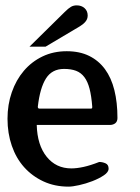

<svg xmlns="http://www.w3.org/2000/svg" viewBox="-20 -695 521 716"><path d="M278 -597 150 -521H90L221 -650Q235 -664 244.5 -669.5Q254 -675 266 -675Q284 -675 295.5 -664.5Q307 -654 307 -637Q307 -624 298.5 -614Q290 -604 278 -597ZM389 -229H117Q119 -154 154 -110.5Q189 -67 246 -67Q266 -67 291.5 -72.5Q317 -78 350 -91Q362 -91 373.5 -86Q385 -81 385 -66Q385 -53 367 -41Q349 -29 324.5 -19.5Q300 -10 275 -4.5Q250 1 236 1Q184 1 142 -18.5Q100 -38 70 -71.5Q40 -105 24 -151.5Q8 -198 8 -252Q8 -305 24 -351Q40 -397 69 -431Q98 -465 138.5 -484.5Q179 -504 229 -504Q277 -504 312.5 -486.5Q348 -469 371.5 -437Q395 -405 406.5 -359Q418 -313 418 -255Q418 -242 410 -235.5Q402 -229 389 -229ZM219 -438Q174 -438 151.5 -402.5Q129 -367 121 -297Q121 -290 127 -290H317Q322 -290 323 -291Q324 -292 324 -297Q321 -337 314 -364Q307 -391 294.5 -407.5Q282 -424 263.5 -431Q245 -438 219 -438Z"/></svg>

Font: Jura
Style: Bold
Weight: 700
Designer: Ed Merritt
Foundry: Ten by Twenty
Version: Version 1.007